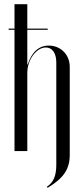

<svg xmlns="http://www.w3.org/2000/svg" viewBox="-20 -719 397 914"><path d="M112 -412H110V-577H207V-583H110V-699H49V-583H21V-577H49V0H110V-373C110 -434 153 -493 198 -493C228 -493 248 -467 248 -422V64C248 118 235 149 203 170L207 175C283 129 312 86 312 18V-401C312 -459 269 -502 212 -502C166 -502 131 -472 112 -412Z"/></svg>

Font: Moniqa Display
Style: Regular
Weight: 400
Designer: Rajesh Rajput
Foundry: Rajesh Rajput
Version: Version 1.000